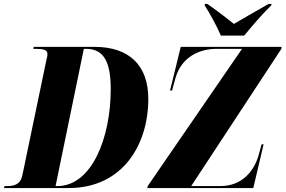

<svg xmlns="http://www.w3.org/2000/svg" viewBox="-62 -951 1444 971"><path d="M1055 -771H1173C1213 -819 1255 -870 1310 -924L1311 -931H1296C1223 -890 1161 -853 1121 -830C1090 -855 1049 -887 987 -931H974L973 -924C994 -892 1036 -817 1055 -771ZM-42 0H285C560 0 688 -221 688 -451C688 -623 589 -714 416 -714H109L106 -704H117C157 -704 178 -699 178 -678C178 -667 173 -650 169 -630L51 -64C41 -17 8 -10 -26 -10H-39ZM683 0H1219L1271 -221H1261L1249 -177C1225 -82 1159 -10 1053 -10H905L1361 -704L1362 -714H852L798 -493H808L826 -558C857 -665 949 -704 1033 -704H1162L685 -10ZM228 -10H219L362 -704H373C468 -704 498 -630 498 -499C498 -258 404 -10 228 -10Z"/></svg>

Font: Noto Serif Display Condensed Black
Style: Italic
Weight: 900
Width: 3
Italic angle: -12°
Designer: Monotype Design Team
Foundry: Monotype Imaging Inc.
Version: Version 2.009